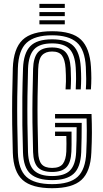

<svg xmlns="http://www.w3.org/2000/svg" viewBox="-20 -972 536 1001"><path d="M251.8 9.2Q146.2 9.2 98.1 -33.5Q50 -76.2 46.8 -176Q44.5 -251 43.6 -323Q42.8 -395 43.6 -467.6Q44.5 -540.2 46.8 -616.5Q50.5 -719 97.6 -764.1Q144.8 -809.2 251.8 -809.2Q356.8 -809.2 402.4 -765.2Q448 -721.2 454.2 -623.8Q456.2 -591.8 456.2 -564.8Q456.2 -537.8 454 -505.8H427.5Q429.5 -531.8 429.4 -561.4Q429.2 -591 427.5 -623Q422.5 -714 380.1 -751Q337.8 -788 251.8 -788Q161.2 -788 118.8 -749Q76.2 -710 73.2 -616.2Q70.8 -539 70 -467.6Q69.2 -396.2 70.1 -325.1Q71 -254 73.2 -176.8Q75.8 -88.8 117.2 -50.4Q158.8 -12 251.8 -12Q343.8 -12 384.9 -50.4Q426 -88.8 429.8 -176.8Q431.2 -207.8 431.9 -236.1Q432.5 -264.5 432.5 -293.4Q432.5 -322.2 431.5 -354.5H267V-377.5H457.2Q459.2 -325.5 459.1 -279.4Q459 -233.2 456.2 -176Q451.8 -77 404.5 -33.9Q357.2 9.2 251.8 9.2ZM251.8 -33Q175.8 -33 139 -65.6Q102.2 -98.2 99.8 -178Q97.5 -247 96.6 -318.8Q95.8 -390.5 96.5 -464.9Q97.2 -539.2 100 -615.5Q103 -695 137.6 -731Q172.2 -767 251.8 -767Q327.2 -767 361.9 -733.4Q396.5 -699.8 401.2 -621.2Q403.2 -588.5 403.2 -562.8Q403.2 -537 401 -505.8H374.8Q376.5 -533.8 376.6 -560Q376.8 -586.2 374.8 -619.5Q370.5 -687.8 342 -716.8Q313.5 -745.8 251.8 -745.8Q186 -745.8 157.4 -714.4Q128.8 -683 126.2 -614.8Q124 -543 123.1 -472.2Q122.2 -401.5 123 -328.9Q123.8 -256.2 126 -178.5Q128.5 -110 158.8 -82.1Q189 -54.2 251.8 -54.2Q316.5 -54.2 345.2 -83.6Q374 -113 377 -179.2Q378.2 -209.2 379 -241.1Q379.8 -273 379.5 -308.8H267V-331.5H406Q406 -295.2 405.4 -253.6Q404.8 -212 403.5 -178.5Q400 -98.2 363.4 -65.6Q326.8 -33 251.8 -33ZM251.8 -75.5Q199.8 -75.5 177 -100Q154.2 -124.5 152.5 -179.2Q150 -263.8 149.2 -333.6Q148.5 -403.5 149.5 -470.6Q150.5 -537.8 152.5 -613Q154.2 -670.2 176.1 -697.4Q198 -724.5 251.8 -724.5Q300.2 -724.5 322.5 -699.6Q344.8 -674.8 348.5 -617.5Q350.2 -587 350.2 -561.4Q350.2 -535.8 348.2 -505.8H321.8Q323.5 -530.2 323.8 -547.6Q324 -565 323.5 -580.9Q323 -596.8 321.8 -616.5Q318.8 -660.5 303.5 -682Q288.2 -703.5 251.8 -703.5Q217.5 -703.5 199.1 -683.8Q180.8 -664 179 -611.5Q176.8 -538.5 175.9 -468.8Q175 -399 176 -327.9Q177 -256.8 179 -179.5Q180.2 -135.8 196.9 -116.1Q213.5 -96.5 251.8 -96.5Q292 -96.5 307.9 -118.1Q323.8 -139.8 325.8 -182Q326.8 -200.2 326.5 -223Q326.2 -245.8 325.8 -262.8H267V-285.8H353Q353.5 -239 353.1 -216.6Q352.8 -194.2 352.2 -181Q349.8 -125.5 326.8 -100.5Q303.8 -75.5 251.8 -75.5ZM185.5 -930.8V-952H317.8V-930.8ZM185.5 -845V-866.5H317.8V-845ZM185.5 -887.8V-909.2H317.8V-887.8Z"/></svg>

Font: Big Shoulders Inline Text Thin ExtraBold
Style: Regular
Weight: 800
Version: Version 2.002